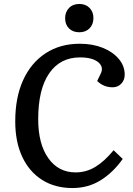

<svg xmlns="http://www.w3.org/2000/svg" viewBox="-20 -936 672 970"><path d="M488 -562Q506 -597 476.5 -621.5Q447 -646 384 -646Q284 -646 228.5 -565.5Q173 -485 173 -334Q173 -209 224 -137Q275 -65 362 -65Q415 -65 461 -92.5Q507 -120 554 -177L600 -133Q551 -64 488 -25Q425 14 346 14Q258 14 193 -27Q128 -68 92.5 -143.5Q57 -219 57 -323Q57 -444 97 -531.5Q137 -619 210.5 -667Q284 -715 383 -715Q448 -715 499 -694.5Q550 -674 580 -638.5Q610 -603 610 -559Q610 -531 592.5 -513Q575 -495 549 -495Q503 -495 471 -527ZM309 -844Q309 -875 328.5 -895.5Q348 -916 381 -916Q413 -916 432.5 -896Q452 -876 452 -845Q452 -813 432.5 -793Q413 -773 381 -773Q348 -773 328.5 -792.5Q309 -812 309 -844Z"/></svg>

Font: Literata 12pt Medium
Style: Italic
Weight: 500
Italic angle: -2°
Designer: Latin by Veronika Burian and Jose Scaglione. Greek by Irene Vlachou. Cyrillic by Vera Evstafieva
Foundry: TypeTogether
Version: Version 3.002